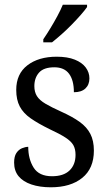

<svg xmlns="http://www.w3.org/2000/svg" viewBox="-20 -786 458 816"><path d="M196 10Q149 10 113.5 -2Q78 -14 59 -37Q40 -60 40 -95Q40 -121 49.5 -135.5Q59 -150 73.5 -156Q88 -162 100 -162Q100 -110 123 -73.5Q146 -37 201 -37Q250 -37 275.5 -61.5Q301 -86 301 -128Q301 -153 291.5 -169.5Q282 -186 258 -201.5Q234 -217 191 -237Q142 -261 110.5 -283Q79 -305 64 -333.5Q49 -362 49 -404Q49 -472 96.5 -508.5Q144 -545 221 -545Q267 -545 298 -532.5Q329 -520 344.5 -499Q360 -478 360 -453Q360 -426 343 -410Q326 -394 294 -394Q294 -445 273.5 -472.5Q253 -500 211 -500Q166 -500 146 -477.5Q126 -455 126 -420Q126 -395 137 -377.5Q148 -360 173.5 -345Q199 -330 239 -312Q288 -290 318.5 -268Q349 -246 364 -217Q379 -188 379 -146Q379 -70 329.5 -30Q280 10 196 10ZM164 -619Q179 -641 194.5 -666.5Q210 -692 224 -718Q238 -744 247 -766H350V-756Q341 -743 324 -723.5Q307 -704 285.5 -682Q264 -660 242 -640.5Q220 -621 201 -606H164Z"/></svg>

Font: Noto Serif SemiCondensed
Style: Regular
Weight: 400
Width: 4
Designer: Monotype Design Team
Foundry: Monotype Imaging Inc.
Version: Version 2.013